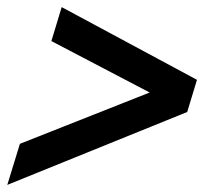

<svg xmlns="http://www.w3.org/2000/svg" viewBox="-26 -519 620 540"><path d="M467.5 -287.5 450 -230 118.5 -403.5 147.5 -499 528 -294.5 500.5 -204 -5.5 1 30 -114.5Z"/></svg>

Font: Newsreader 9pt
Style: Bold Italic
Weight: 700
Italic angle: -17°
Designer: Hugues Gentile
Foundry: Production Type
Version: Version 1.003